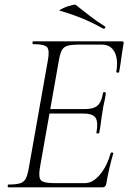

<svg xmlns="http://www.w3.org/2000/svg" viewBox="-20 -802 550 822"><path d="M15 0Q13 0 13 -6Q13 -12 15 -12Q48 -12 65 -17Q82 -22 90 -37Q98 -52 103 -81L185 -544Q193 -587 181.5 -600Q170 -613 122 -613Q119 -613 119 -619Q119 -625 122 -625H503Q511 -625 509 -616Q506 -598 502.5 -575Q499 -552 496 -530Q493 -508 490 -494Q489 -490 483 -491Q477 -492 478 -495Q487 -547 470.5 -579Q454 -611 416 -611H317Q286 -611 269 -606Q252 -601 244.5 -586.5Q237 -572 232 -543L151 -85Q144 -43 155 -30.5Q166 -18 213 -18H344Q377 -18 407.5 -54Q438 -90 454 -147Q455 -150 461 -149Q467 -148 465 -145Q457 -119 448.5 -82.5Q440 -46 435 -15Q432 0 419 0ZM405 -234Q404 -230 398 -230.5Q392 -231 393 -235Q401 -280 389 -298Q377 -316 336 -316H171L174 -335H343Q381 -335 398 -350.5Q415 -366 421 -404Q422 -408 428 -407.5Q434 -407 433 -402Q429 -374 425 -358.5Q421 -343 419 -325Q415 -303 412.5 -281.5Q410 -260 405 -234ZM423 -679Q396 -694 367.5 -707.5Q339 -721 307 -733Q275 -745 237 -756Q232 -757 237 -760Q242 -763 251.5 -767.5Q261 -772 272 -775.5Q283 -779 292 -781Q301 -783 303 -782Q333 -759 362.5 -735.5Q392 -712 429 -689Q433 -688 430 -682.5Q427 -677 423 -679Z"/></svg>

Font: Cormorant Light
Style: Italic
Weight: 300
Italic angle: -10°
Designer: Christian Thalmann (Catharsis Fonts)
Foundry: Catharsis Fonts
Version: Version 4.000